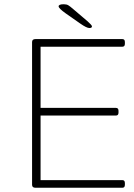

<svg xmlns="http://www.w3.org/2000/svg" viewBox="-20 -884 632 904"><path d="M147 0Q131 0 131 -14V-686Q131 -700 147 -700H556Q568 -700 568 -686V-678Q568 -664 556 -664H171V-376H526Q538 -376 538 -362V-354Q538 -340 526 -340H171V-36H556Q568 -36 568 -22V-14Q568 0 556 0ZM401 -752Q388 -752 358 -773L288 -822Q256 -845 256 -854Q256 -864 280 -864Q293 -864 301 -859.5Q309 -855 325 -841L392 -784Q401 -776 407 -769.5Q413 -763 413 -760Q413 -752 401 -752Z"/></svg>

Font: Asap Semi Expanded Thin
Style: Regular
Weight: 100
Width: 6
Designer: Pablo Cosgaya
Foundry: Omnibus-Type
Version: Version 3.001; ttfautohint (v1.8.4.7-5d5b)